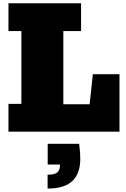

<svg xmlns="http://www.w3.org/2000/svg" viewBox="-20 -797 765 1162"><path d="M31.2 0V-168.5H109.4V-608.9H31.2V-777.3H470.7V-608.9H363.3V-166H522.5L542 -348.1H703.1V0ZM268.1 344.2V260.3Q312 260.3 327.6 245.8Q343.3 231.4 343.3 198.7H268.6V73.2H459Q462.9 104.5 464.4 124.8Q465.8 145 465.8 165.5Q465.8 253.9 417.2 299.1Q368.7 344.2 268.1 344.2Z"/></svg>

Font: Bevan
Style: Regular
Weight: 400
Designer: Vernon Adams
Foundry: Vernon Adams
Version: Version 2.100; ttfautohint (v1.8.3)